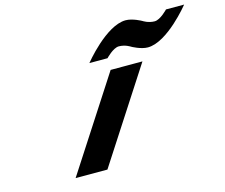

<svg xmlns="http://www.w3.org/2000/svg" viewBox="-105 -891 1208 1032"><g transform="rotate(-15 499.5 -375.0)"><path d="M664.9 -605C664.9 -605 712.4 -578 751.4 -578C861.4 -578 998.8 -750 998.8 -750H897.8C897.8 -750 855 -704 823 -704C787 -704 759.3 -723 759.3 -723C759.3 -723 711.8 -750 672.8 -750C562.8 -750 425.4 -578 425.4 -578H526.4C526.4 -578 569.2 -624 601.2 -624C637.2 -624 664.9 -605 664.9 -605ZM526.3 -513H703.3L371 0H194Z"/></g></svg>

Font: Hussar
Style: BdWodka
Weight: 700
Foundry: Cannot Into Space Fonts
Version: Version 2.00